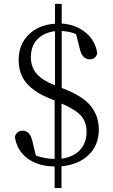

<svg xmlns="http://www.w3.org/2000/svg" viewBox="-20 -836 575 980"><path d="M293.9 -307.6V-26.4Q352.5 -33.2 387.2 -69.3Q421.9 -105.5 421.9 -163.1Q421.9 -212.9 393.6 -245.1Q365.2 -277.3 293.9 -307.6ZM260.7 -400.4V-676.8Q204.1 -669.9 170.9 -635.7Q137.7 -601.6 137.7 -543.9Q137.7 -492.2 168 -458.5Q198.2 -424.8 260.7 -400.4ZM294.9 -386.7 300.8 -384.8Q403.3 -345.7 443.8 -294.4Q484.4 -243.2 484.4 -174.8Q484.4 -94.7 432.1 -44.9Q379.9 4.9 293.9 12.7V124H258.8V13.7Q172.9 12.7 119.1 -28.3Q65.4 -69.3 55.7 -138.7Q66.4 -168.9 94.7 -168.9Q132.8 -168.9 144.5 -118.2L163.1 -42Q206.1 -26.4 258.8 -24.4V-323.2L242.2 -330.1Q158.2 -362.3 116.7 -410.2Q75.2 -458 75.2 -530.3Q75.2 -609.4 127 -659.7Q178.7 -710 260.7 -714.8V-816.4H294.9V-715.8Q367.2 -710.9 417 -669.9Q466.8 -628.9 476.6 -563.5Q467.8 -533.2 438.5 -533.2Q400.4 -533.2 387.7 -585L368.2 -662.1Q335.9 -675.8 294.9 -677.7Z"/></svg>

Font: GenYoMin TW TTF Light
Style: Regular
Weight: 300
Version: Version 1.300